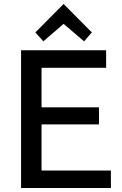

<svg xmlns="http://www.w3.org/2000/svg" viewBox="-20 -946 616 966"><path d="M86 0V-693H514V-605H189V-406H478V-320H189V-88H538V0ZM198 -738 158 -783 300 -926 442 -783 403 -738 300 -826Z"/></svg>

Font: Ubuntu Sans Medium
Style: Regular
Weight: 500
Designer: Dalton Maag Ltd
Foundry: Dalton Maag Ltd
Version: Version 1.006; ttfautohint (v1.8.4.7-5d5b)